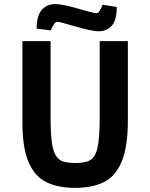

<svg xmlns="http://www.w3.org/2000/svg" viewBox="-20 -901 731 934"><path d="M345 13Q264 13 206.5 -14.5Q149 -42 119 -112Q89 -182 89 -307V-701H226V-335Q226 -259 231.5 -214Q237 -169 250.5 -146Q264 -123 287 -115.5Q310 -108 346 -108Q381 -108 404.5 -115.5Q428 -123 441 -145.5Q454 -168 459.5 -213.5Q465 -259 465 -335V-701H602V-315Q602 -187 572 -115Q542 -43 485 -15Q428 13 345 13ZM460 -749Q439 -749 409 -756Q379 -763 347.5 -772Q316 -781 291.5 -788Q267 -795 258 -795Q251 -795 243.5 -784.5Q236 -774 231.5 -763.5Q227 -753 227 -753L158 -762Q159 -827 184 -854Q209 -881 248 -881Q270 -881 299.5 -874.5Q329 -868 360 -859Q391 -850 415.5 -843.5Q440 -837 450 -837Q457 -837 464 -847.5Q471 -858 475 -868Q479 -878 479 -878L548 -867Q548 -803 524 -776Q500 -749 460 -749Z"/></svg>

Font: Ruda ExtraBold
Style: Regular
Weight: 800
Designer: Mariela Monsalve and Angelina Sanchez
Foundry: Mariela Monsalve and Angelina Sanchez
Version: Version 2.000